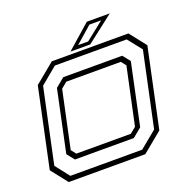

<svg xmlns="http://www.w3.org/2000/svg" viewBox="-146 -987 1106 1127"><g transform="rotate(-20 407.0 -424.0)"><path d="M93.5 0 12.5 -103 117.5 -597 242.5 -700H721L802 -597L697 -103L572 0ZM115 -31H563.5L670 -118.5L769 -583L699.5 -670.5H251L145.5 -583L46.5 -118.5ZM173 -112 136 -158.5 217.5 -543 274 -589.5H642L679 -543L597.5 -158.5L541 -112ZM192.5 -141.5H533L570 -172L646 -528L622 -558.5H281.5L244.5 -528L168.5 -172ZM365 -716 515 -848H658.5L488.5 -716ZM420.5 -736.5H483L597 -827H523.5Z"/></g></svg>

Font: Tourney Expanded Light
Style: Italic
Weight: 300
Width: 7
Italic angle: -12°
Designer: Tyler Finck
Foundry: Etcetera Type Co
Version: Version 1.010; ttfautohint (v1.8.3)